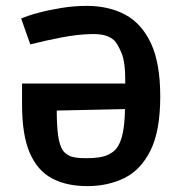

<svg xmlns="http://www.w3.org/2000/svg" viewBox="-20 -619 626 653"><path d="M275 -599Q350 -599 406 -569Q462 -539 493.5 -471.5Q525 -404 525 -291Q525 -174 492 -107.5Q459 -41 403 -13.5Q347 14 277 14Q206 14 156.5 -12.5Q107 -39 81 -99.5Q55 -160 55 -263V-335H406Q407 -407 393 -439.5Q379 -472 368 -482Q356 -493 337.5 -498.5Q319 -504 288 -503Q244 -502 191 -492Q138 -482 83 -468L52 -556Q75 -566 110.5 -575.5Q146 -585 189 -592Q232 -599 275 -599ZM194 -107Q201 -97 216.5 -89Q232 -81 273 -81Q319 -81 341.5 -90Q364 -99 376 -114Q404 -149 405 -248L173 -243Q173 -194 177.5 -159.5Q182 -125 194 -107Z"/></svg>

Font: Ruda
Style: Bold
Weight: 700
Designer: Mariela Monsalve and Angelina Sanchez
Foundry: Mariela Monsalve and Angelina Sanchez
Version: Version 2.000